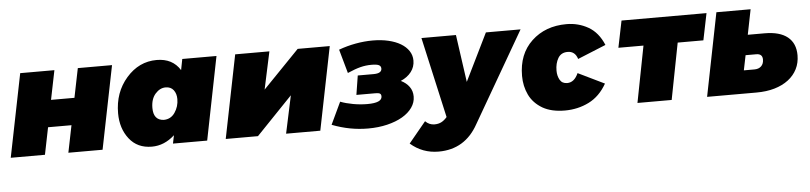

<svg xmlns="http://www.w3.org/2000/svg" viewBox="-47 -807 5310 1258"><g transform="rotate(-5 2608.0 -177.5)"><path d="M108 -547H333L294 -355H448L487 -547H712L602 0H377L413 -178H259L223 0H-2Z M926 8Q831 8 777.5 -60.5Q724 -129 724 -229Q724 -366 806.5 -460.5Q889 -555 1006 -555Q1110 -555 1160 -475L1174 -547H1399L1290 0H1065L1076 -54Q1008 8 926 8ZM1018 -160Q1065 -160 1092 -199.5Q1119 -239 1119 -288Q1119 -324 1101 -347.5Q1083 -371 1049 -371Q1011 -371 981 -337Q951 -303 951 -244Q951 -164 1018 -160Z M1522 -547H1747L1694 -300L1933 -547H2144L2034 0H1809L1862 -248L1624 0H1412Z M2348 13Q2288 13 2229.5 2Q2171 -9 2111 -32L2180 -178Q2216 -164 2263.5 -155.5Q2311 -147 2357 -147Q2453 -147 2453 -189Q2453 -203 2444.5 -208Q2436 -213 2415 -213H2290L2310 -339H2414Q2468 -339 2468 -371Q2468 -387 2454 -394Q2440 -401 2405 -401Q2368 -401 2332.5 -392Q2297 -383 2247 -361L2203 -518Q2257 -538 2314.5 -548.5Q2372 -559 2427 -559Q2483 -559 2530 -548Q2577 -537 2610.5 -517Q2644 -497 2663 -468.5Q2682 -440 2682 -405Q2682 -363 2657 -330.5Q2632 -298 2588 -279Q2623 -262 2643 -234.5Q2663 -207 2663 -170Q2663 -131 2639.5 -97.5Q2616 -64 2574 -39.5Q2532 -15 2474 -1Q2416 13 2348 13Z M2795 204Q2689 204 2610 135L2723 -2Q2749 24 2783 24Q2809 24 2828.2 14.2Q2847.5 4.5 2866 -17L2747 -547H2974L3018 -235L3171 -547H3399L3056 46Q2969 204 2795 204Z M3643 8Q3555 8 3497 -25Q3436.5 -60.5 3409.2 -117.5Q3382 -174.5 3382 -242Q3382 -386 3472 -470.5Q3562 -555 3701 -555Q3779 -555 3844 -518Q3909 -481 3944 -397L3758 -321Q3742 -373 3693 -373Q3650 -373 3630 -339Q3610 -305 3610 -257Q3610 -222 3625 -196Q3640 -170 3673 -170Q3720 -170 3746 -229L3919 -145Q3873 -64 3800.5 -28Q3728 8 3643 8Z M4120 0 4192 -371H4027L4063 -547H4622L4586 -371H4417L4345 0Z M4990 -382Q5089 -382 5140.5 -340.5Q5192 -299 5192 -220Q5192 -170 5171.5 -129.5Q5151 -89 5113 -60Q5075 -31 5022 -15.5Q4969 0 4903 0H4578L4687 -547H4912L4879 -382ZM4903 -152Q4931 -152 4947.5 -168Q4964 -184 4964 -212Q4964 -250 4923 -250H4853L4833 -152Z"/></g></svg>

Font: Argentum Sans Black
Style: Italic
Weight: 900
Italic angle: -11°
Designer: Julieta Ulanovsky (font), Cristiano Sobral (main changes and remaster)
Foundry: Julieta Ulanovsky (font), Cristiano Sobral (main changes and remaster)
Version: Version 2.007;June 15, 2022;FontCreator 14.0.0.2814 64-bit; 